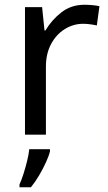

<svg xmlns="http://www.w3.org/2000/svg" viewBox="-20 -566 453 807"><path d="M335 -546Q350 -546 367.5 -544.5Q385 -543 398 -540L387 -459Q374 -462 358.5 -464Q343 -466 329 -466Q288 -466 252 -443.5Q216 -421 194.5 -380.5Q173 -340 173 -286V0H85V-536H157L167 -438H171Q197 -482 238 -514Q279 -546 335 -546ZM190 70Q186 88 173.5 115.5Q161 143 144.5 171Q128 199 110 221H62V209Q70 192 78.5 165.5Q87 139 94 110.5Q101 82 103 61H190Z"/></svg>

Font: Noto Sans Nushu
Style: Regular
Weight: 400
Designer: Lisa Huang
Foundry: Lisa Huang
Version: Version 1.003; ttfautohint (v1.8.4.7-5d5b)